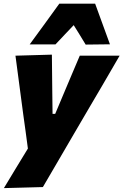

<svg xmlns="http://www.w3.org/2000/svg" viewBox="-20 -794 650 1012"><path d="M0.5 197.5Q31 147 63.5 93.2Q96 39.5 127 -11Q121 -56 115 -101Q108.5 -146 102.5 -191L90.5 -281.5Q83.5 -335 76 -391Q68.5 -446.5 61.5 -500.5L253.5 -506Q254 -457 254.5 -410.5Q255 -363.5 255.5 -315L257 -194H271L321.5 -314Q342 -362 361 -407.5Q380 -452.5 400.5 -500.5H610.5Q587 -460 565.5 -423Q543.5 -385.5 517.5 -340.5Q491 -295.5 454 -232.5L371.5 -91.5Q316 3.5 277 70.5Q238 137.5 206 192ZM431.5 -559Q416 -584 400.5 -610Q384.5 -635.5 368.5 -661.5Q344 -635.5 320 -610.5Q295.5 -585 272.5 -560H136.5Q176.5 -614.5 215 -667.5Q253.5 -720.5 292.5 -774.5H481.5Q501 -721 520.5 -667.5Q540 -614 559.5 -560.5Z"/></svg>

Font: Heraclito ExtraBold
Style: Italic
Weight: 800
Italic angle: -12°
Designer: Kostas Bartsokas (font) & Cristiano Sobral (main changes)
Foundry: Kostas Bartsokas (font) & Cristiano Sobral (main changes)
Version: Version 1.00;July 8, 2020;FontCreator 13.0.0.2655 64-bit